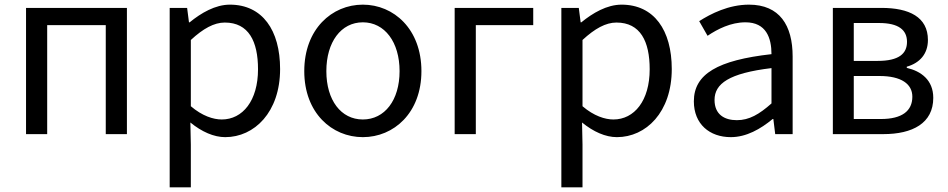

<svg xmlns="http://www.w3.org/2000/svg" viewBox="-20 -577 4078 826"><path d="M92 0H183V-469H435V0H526V-543H92Z M710 229H801V45L799 -50C848 -10 900 13 949 13C1074 13 1185 -94 1185 -280C1185 -447 1109 -557 969 -557C906 -557 845 -521 796 -481H793L785 -543H710ZM934 -63C898 -63 850 -78 801 -120V-405C854 -454 901 -480 947 -480C1050 -480 1090 -399 1090 -279C1090 -144 1024 -63 934 -63Z M1541 13C1674 13 1793 -91 1793 -271C1793 -452 1674 -557 1541 -557C1408 -557 1289 -452 1289 -271C1289 -91 1408 13 1541 13ZM1541 -63C1447 -63 1384 -146 1384 -271C1384 -396 1447 -481 1541 -481C1635 -481 1699 -396 1699 -271C1699 -146 1635 -63 1541 -63Z M1936 0H2027V-469H2274V-543H1936Z M2395 229H2486V45L2484 -50C2533 -10 2585 13 2634 13C2759 13 2870 -94 2870 -280C2870 -447 2794 -557 2654 -557C2591 -557 2530 -521 2481 -481H2478L2470 -543H2395ZM2619 -63C2583 -63 2535 -78 2486 -120V-405C2539 -454 2586 -480 2632 -480C2735 -480 2775 -399 2775 -279C2775 -144 2709 -63 2619 -63Z M3124 13C3191 13 3252 -22 3304 -65H3307L3315 0H3390V-334C3390 -468 3334 -557 3202 -557C3115 -557 3038 -518 2988 -486L3024 -423C3067 -452 3124 -481 3187 -481C3276 -481 3299 -414 3299 -344C3068 -318 2965 -259 2965 -141C2965 -43 3033 13 3124 13ZM3150 -60C3096 -60 3054 -85 3054 -147C3054 -217 3116 -262 3299 -284V-132C3246 -85 3203 -60 3150 -60Z M3563 0H3780C3906 0 3995 -47 3995 -156C3995 -233 3942 -271 3881 -285V-290C3937 -306 3972 -345 3972 -405C3972 -504 3891 -543 3772 -543H3563ZM3653 -315V-478H3762C3846 -478 3882 -448 3882 -397C3882 -346 3847 -315 3756 -315ZM3653 -65V-250H3764C3857 -250 3905 -216 3905 -161C3905 -100 3861 -65 3770 -65Z"/></svg>

Font: Noto Sans CJK JP Regular
Style: Regular
Weight: 400
Designer: Ryoko NISHIZUKA (kana & ideographs); Paul D. Hunt (Latin, Greek & Cyrillic); Wenlong ZHANG (bopomofo); Sandoll Communica
Foundry: Adobe Systems Incorporated
Version: Version 1.001;PS 1.001;hotconv 1.0.78;makeotf.lib2.5.61930